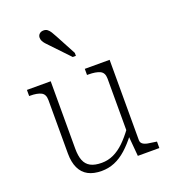

<svg xmlns="http://www.w3.org/2000/svg" viewBox="-147 -915 916 1032"><g transform="rotate(-20 311.5 -398.5)"><path d="M164 -537V-151Q164 -110 174.5 -83.5Q185 -57 209 -44Q233 -31 273 -31Q309 -31 341 -46Q373 -61 402.5 -89.5Q432 -118 461 -158L465 -120Q433 -78 400 -48.5Q367 -19 332 -4.5Q297 10 258 10Q212 10 181 -6.5Q150 -23 134 -57Q118 -91 118 -141V-446Q118 -480 95.5 -491Q73 -502 34 -502H28V-537ZM501 -537V-78Q501 -64 511 -56Q521 -48 539.5 -44.5Q558 -41 583 -38L590 -37V0H467L456 -126V-130V-446Q456 -480 432.5 -491Q409 -502 367 -502H359V-537ZM276 -752 338 -636V-619H320L223 -721Q213 -731 205 -740Q197 -749 192.5 -758Q188 -767 188 -777Q188 -790 197 -798.5Q206 -807 221 -807Q234 -807 243 -800Q252 -793 259.5 -781Q267 -769 276 -752Z"/></g></svg>

Font: Roboto Serif 20pt Thin
Style: Regular
Weight: 250
Version: Version 1.008